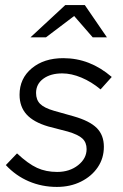

<svg xmlns="http://www.w3.org/2000/svg" viewBox="-20 -726 483 756"><path d="M204 10Q145 10 93.5 -12Q42 -34 3 -76L47 -122Q91 -81 126 -65Q161 -49 205 -49Q254 -49 287.5 -75.5Q321 -102 321 -139Q321 -165 304.5 -180.5Q288 -196 247 -208L170 -228Q112 -245 84.5 -275.5Q57 -306 57 -353Q57 -417 105 -457Q153 -497 229 -497Q282 -497 329.5 -478.5Q377 -460 420 -423L376 -374Q340 -404 300.5 -420.5Q261 -437 225 -437Q179 -437 150.5 -416Q122 -395 122 -360Q122 -333 138 -317Q154 -301 192 -290L270 -268Q333 -250 361 -222Q389 -194 389 -148Q389 -103 365 -67.5Q341 -32 299 -11Q257 10 204 10ZM100 -579 237 -706H314L401 -579H345L272 -663L161 -579Z"/></svg>

Font: Red Hat Text
Style: Italic
Weight: 400
Italic angle: -12°
Designer: Pentagram, MCKL
Foundry: Pentagram, MCKL
Version: Version 1.023